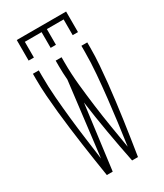

<svg xmlns="http://www.w3.org/2000/svg" viewBox="-233 -1043 965 1132"><g transform="rotate(-30 250.0 -477.5)"><path d="M82 -815V-955H418V-815H382V-922H268V-815H232V-922H118V-815ZM144 0Q135 -58 126 -116Q117 -174 109 -232Q101 -290 93.5 -348Q86 -406 80 -464.5Q74 -523 69.5 -581.5Q65 -640 65 -698V-735H105V-698Q105 -623 111 -548.5Q117 -474 125 -399.5Q133 -325 143 -250.5Q153 -176 163 -102L224 -604Q222 -627 221 -651Q220 -675 220 -698V-735H260V-698Q260 -621 268 -543.5Q276 -466 286 -389.5Q296 -313 308.5 -236.5Q321 -160 334 -83Q345 -160 355 -236.5Q365 -313 373.5 -390Q382 -467 388.5 -544Q395 -621 395 -698V-735H435V-698Q435 -640 430.5 -581.5Q426 -523 420 -464.5Q414 -406 406.5 -348Q399 -290 391 -232Q383 -174 374 -116Q365 -58 356 0H316Q294 -109 275 -218.5Q256 -328 241 -438L184 0Z"/></g></svg>

Font: Iosevka SS18 Extralight
Style: Regular
Weight: 200
Monospace: yes
Designer: Belleve Invis
Foundry: Belleve Invis
Version: Version 25.1.1; ttfautohint (v1.8.4)